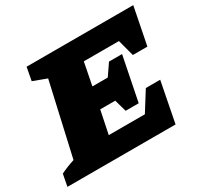

<svg xmlns="http://www.w3.org/2000/svg" viewBox="-183 -839 1064 1018"><g transform="rotate(-30 349.0 -330.0)"><path d="M-43 0 -29 -73Q-9 -83 12.5 -91.5Q34 -100 56 -107L156 -549L73 -580L88 -660H741L696 -432H607L580 -533H365L338 -395H432L480 -465H560L506 -195H426L405 -269H313L284 -128H505L579 -246H667L619 0Z"/></g></svg>

Font: Piazzolla SC Black
Style: Italic
Weight: 900
Italic angle: -11.3°
Designer: Juan Pablo del Peral
Foundry: Huerta Tipografica
Version: Version 1.330